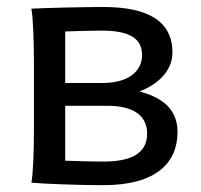

<svg xmlns="http://www.w3.org/2000/svg" viewBox="-20 -528 580 555"><path d="M168.5 -437C182.6 -438 247.1 -439.5 273.4 -439.5C355.5 -439.5 390.6 -416.5 390.6 -368.7C390.6 -324.2 354 -288.1 275.9 -288.1H168.5ZM493.2 -146.5C493.2 -221.7 435.5 -249.5 383.3 -263.7C429.7 -281.2 478.5 -318.8 478.5 -376C478.5 -465.3 410.6 -507.8 278.3 -507.8C220.7 -507.8 100.6 -504.9 70.8 -502.9C75.7 -475.6 78.1 -408.7 78.1 -341.8V-156.2C78.1 -88.9 75.7 -27.3 70.8 0C104.5 3.4 209.5 7.3 278.3 7.3C433.6 7.3 493.2 -59.1 493.2 -146.5ZM168.5 -222.2H290.5C365.2 -222.2 405.3 -194.3 405.3 -141.6C405.3 -80.1 351.6 -61 278.3 -61C240.2 -61 181.2 -63 168.5 -63.5Z"/></svg>

Font: Andika
Style: Regular
Weight: 400
Designer: Victor Gaultney, Annie Olsen, Julie Remington, Don Collingsworth, Eric Hays
Foundry: SIL International
Version: Version 1.000